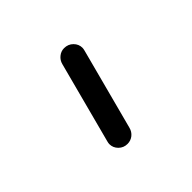

<svg xmlns="http://www.w3.org/2000/svg" viewBox="-63 -137 262 262"><g transform="rotate(-45 68.0 -6.0)"><path d="M34.4 53.3Q34.4 51.5 35.2 48.5L66.3 -69.3Q67.8 -75.2 72.6 -79.1Q77.4 -83 83.3 -83Q91.1 -83 96.3 -77.8Q101.5 -72.6 101.5 -65.6Q101.5 -63.7 100.7 -60.7L69.6 57Q68.1 63 63.3 66.9Q58.5 70.7 52.2 70.7Q44.8 70.7 39.6 65.6Q34.4 60.4 34.4 53.3Z"/></g></svg>

Font: 26F Galaxy Hebrew Light
Style: Regular
Weight: 300
Designer: C₂₉H₂₅N₃O₅
Version: Version 1.000